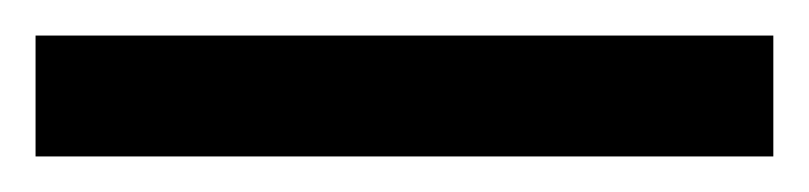

<svg xmlns="http://www.w3.org/2000/svg" viewBox="-22 70 455 108"><path d="M-2 90H413V158H-2Z"/></svg>

Font: lmalayalam05
Style: Book
Weight: 400
Designer: Jelle Bosma - Monotype Design Team
Foundry: Monotype Imaging Inc.
Version: Version 2.003